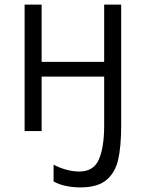

<svg xmlns="http://www.w3.org/2000/svg" viewBox="-20 -570 640 835"><path d="M213 219V146Q239 160 268.2 168Q297.5 176 324 176Q387.5 176 410.2 123Q433 70 433 -24V-237H161V0H87V-550H161V-301H433V-550H507V-24Q507 67.5 493.8 124.8Q480.5 182 442 213.5Q403.5 245 330 245Q296.5 245 266 238.5Q235.5 232 213 219Z"/></svg>

Font: JuliaMono
Style: Regular
Weight: 400
Monospace: yes
Designer: cormullion
Foundry: corm
Version: Version 0.055; ttfautohint (v1.8.4)